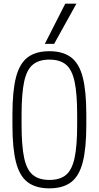

<svg xmlns="http://www.w3.org/2000/svg" viewBox="-20 -1020 540 1050"><path d="M250 10Q176 10 131.5 -23.5Q87 -57 67.5 -133Q48 -209 48 -335V-395Q48 -522 67.5 -597.5Q87 -673 131.5 -706.5Q176 -740 250 -740Q324 -740 368.5 -706.5Q413 -673 432.5 -597.5Q452 -522 452 -395V-335Q452 -209 432.5 -133Q413 -57 368.5 -23.5Q324 10 250 10ZM250 -36Q308 -36 341 -63.5Q374 -91 388 -157Q402 -223 402 -337V-393Q402 -507 388 -573Q374 -639 341 -666.5Q308 -694 250 -694Q193 -694 159.5 -666.5Q126 -639 112 -573Q98 -507 98 -393V-337Q98 -223 112 -157Q126 -91 159.5 -63.5Q193 -36 250 -36ZM276 -780H225L337 -1000H398Z"/></svg>

Font: M PLUS Code Latin Light
Style: Regular
Weight: 300
Designer: Coji Morishita
Foundry: UNDERFOREST DESIGN
Version: Version 1.002; ttfautohint (v1.8.3)